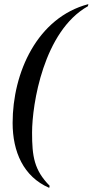

<svg xmlns="http://www.w3.org/2000/svg" viewBox="-20 -780 447 928"><path d="M218 128 220 118C145 42 135 -24 135 -139C135 -275 190 -629 405 -750L407 -760C160 -695 41 -429 41 -186C41 -47 93 74 218 128Z"/></svg>

Font: Noto Serif Display
Style: Italic
Weight: 400
Italic angle: -12°
Designer: Monotype Design Team
Foundry: Monotype Imaging Inc.
Version: Version 2.009